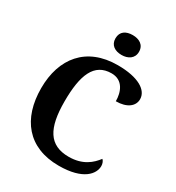

<svg xmlns="http://www.w3.org/2000/svg" viewBox="-219 -1066 1107 1208"><g transform="rotate(30 334.5 -462.5)"><path d="M388 -791C434 -791 474 -814 474 -863C474 -914 434 -935 388 -935C340 -935 303 -914 303 -863C303 -814 340 -791 388 -791ZM394 10C573 10 628 -66 628 -122C628 -139 621 -157 611 -165C577 -120 523 -70 420 -70C278 -70 224 -165 224 -358C224 -551 267 -660 393 -660C476 -660 503 -587 503 -521C584 -521 629 -558 629 -608C629 -673 553 -724 401 -724C173 -724 55 -574 55 -358C55 -137 170 10 394 10Z"/></g></svg>

Font: Noto Serif Malayalam
Style: Bold
Weight: 700
Designer: Indian type Foundry, Jelle Bosma, Monotype Design Team
Foundry: Monotype Imaging Inc.
Version: Version 2.104